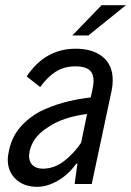

<svg xmlns="http://www.w3.org/2000/svg" viewBox="-20 -710 506 741"><path d="M415 -401Q415 -380 411 -361L334 0H268L279 -79L274 -78Q244 -36 203 -12.5Q162 11 124 11Q72 11 41 -18.5Q10 -48 10 -94Q10 -107 13 -120Q22 -173 51.5 -211Q81 -249 131 -278Q216 -321 330 -334L336 -360Q341 -383 341 -397Q341 -428 323.5 -441Q306 -454 271 -454Q228 -454 195.5 -433.5Q163 -413 135 -374L83 -415Q154 -522 272 -522Q338 -522 376.5 -490.5Q415 -459 415 -401ZM293 -159 316 -270Q274 -265 235 -252.5Q196 -240 167 -220Q106 -183 94 -125Q92 -113 92 -109Q92 -85 106.5 -72Q121 -59 145 -59Q188 -59 225.5 -87Q263 -115 293 -159ZM372 -690H466L321 -573H259Z"/></svg>

Font: Decalotype
Style: Italic
Weight: 400
Italic angle: -12°
Designer: Alfredo Marco Pradil
Foundry: Alfredo Marco Pradil
Version: Version 1.0